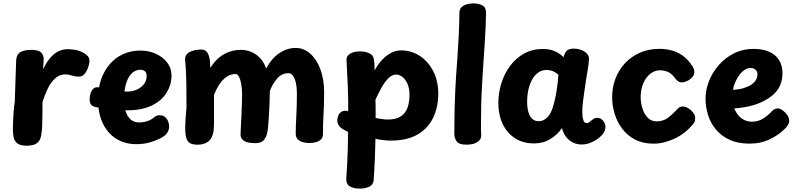

<svg xmlns="http://www.w3.org/2000/svg" viewBox="-20 -840 4679 1128"><path d="M74.9 -484Q76.7 -520 99.5 -533.5Q122.3 -547 164.7 -547Q206.8 -547 221.7 -531.7Q236.7 -516.3 236.7 -493.2Q236.7 -482.4 235.4 -470.4Q234.1 -458.3 233.1 -433Q259.8 -490 295.6 -520.4Q331.4 -550.9 379.6 -550.9Q397.9 -550.9 423.7 -546.6Q449.6 -542.2 473.7 -527.6Q487.2 -519.8 496.4 -509.5Q505.6 -499.2 505.6 -481.3Q505.6 -467.2 498.5 -445.6Q491.4 -423.9 477.9 -406.9Q464.4 -389.9 444.4 -389.9Q426.3 -389.9 413.3 -393.2Q400.2 -396.4 389.3 -399.7Q378.3 -403 363.8 -403Q328.6 -403 302.7 -378.4Q276.8 -353.9 259.1 -316.4Q241.3 -278.9 229.7 -241Q229.2 -195.1 229 -161.8Q228.8 -128.6 227.8 -102.1Q226.8 -75.6 222.7 -48.8Q218 -18.4 203.6 -4.7Q189.2 9.1 170.9 12.6Q152.7 16 135.2 16Q98.7 16 81.4 2Q64.2 -12 59.9 -34Q55.7 -56 55.7 -81Q55.7 -93 56.2 -109Q56.7 -125 57.7 -143Q58.7 -161 59.7 -178.5Q60.7 -196 62.7 -212.5Q64.7 -229 66.7 -241Z M532.2 -213.6Q517.8 -218.4 511.1 -232.1Q504.4 -245.7 507.6 -271.1Q510.9 -295.9 523 -312.9Q535.1 -330 557.8 -327.2Q562.7 -327 584.8 -320.7Q607 -314.4 643.8 -308.2Q680.6 -301.9 727.6 -301.9Q757.7 -301.9 783.8 -313.6Q809.9 -325.2 825.7 -345.8Q841.6 -366.3 841.6 -393Q841.6 -413.7 830.7 -422Q819.8 -430.3 805.2 -430.3Q784.3 -430.3 766.5 -419Q748.7 -407.7 735.9 -385.1Q723.1 -362.6 715.8 -329.7Q708.6 -296.9 708.6 -253.9Q708.6 -215 718.6 -184.8Q728.7 -154.7 748.2 -137.7Q767.8 -120.7 796.8 -120.7Q820.9 -120.7 845 -128.2Q869.1 -135.8 888.9 -153.1Q894.9 -158.1 901.3 -160.6Q907.7 -163.1 917 -163.1Q937.6 -163.1 949.8 -152.4Q962 -141.8 967.8 -126.7Q973.6 -111.7 973.6 -97.3Q973.6 -76.7 962.3 -59.2Q951.1 -41.7 920.6 -26.7Q889.8 -11.4 855.9 -2.3Q822.1 6.9 781.4 6.9Q712.4 6.9 661.5 -25.7Q610.6 -58.2 583.1 -117.3Q555.6 -176.4 555.6 -255.9Q555.6 -318.9 573.2 -371.1Q590.9 -423.2 623.8 -461.9Q656.8 -500.6 702.6 -521.7Q748.4 -542.9 805.6 -542.9Q853.3 -542.9 894.5 -524.6Q935.7 -506.2 961.6 -473.2Q987.6 -440.1 987.6 -395.3Q987.6 -343.2 959.6 -296.8Q931.7 -250.4 873.9 -221.2Q816.1 -191.9 725.6 -191.9Q703.6 -191.9 673 -194.2Q642.4 -196.4 612.3 -200.2Q582.1 -204 560.2 -207.7Q538.2 -211.4 532.2 -213.6Z M1067.7 -485Q1064.3 -517.2 1092.3 -533.1Q1120.3 -549 1163.3 -549Q1180.7 -549 1192.1 -538.2Q1203.6 -527.3 1209.4 -503.9Q1215.3 -480.6 1215.3 -441Q1240.7 -480.2 1269 -503.1Q1297.3 -525.9 1329.2 -536.4Q1361 -547 1395.3 -547Q1429.8 -547 1459.2 -533.8Q1488.7 -520.6 1510.5 -496.1Q1532.3 -471.7 1543.3 -437Q1576.9 -499 1622.3 -528.7Q1667.8 -558.4 1717.3 -558.4Q1764.3 -558.4 1802.3 -525.2Q1840.3 -491.9 1862.3 -433.2Q1884.3 -374.6 1884.3 -297Q1884.3 -231 1880.4 -165.9Q1876.6 -100.9 1877.6 -55Q1878.3 -25.9 1855.7 -12.9Q1833.1 0 1798.3 0Q1762.8 0 1740.1 -12.9Q1717.3 -25.9 1717.3 -55Q1717.3 -94.9 1720.8 -157.4Q1724.3 -220 1724.3 -294Q1724.3 -325.4 1718.5 -352Q1712.7 -378.6 1701.6 -394.3Q1690.4 -410 1675.3 -410Q1635.9 -410 1609.2 -379.8Q1582.4 -349.7 1565.3 -305Q1564.3 -242 1561.3 -184.5Q1558.3 -127 1554.3 -88Q1550.8 -44.8 1533.9 -21.9Q1517.1 1 1482.3 1Q1432.8 1 1413.1 -12.8Q1393.3 -26.6 1393.3 -48Q1393.3 -62 1394.8 -88.6Q1396.3 -115.1 1397.8 -148.6Q1399.3 -182.1 1400.7 -215.9Q1402.1 -249.8 1402.2 -278.3Q1402.3 -306.9 1400.3 -324Q1397.4 -351.3 1392.1 -368.9Q1386.7 -386.4 1379.8 -395.7Q1372.9 -405 1363.3 -405Q1335.1 -405 1311.2 -388.6Q1287.3 -372.2 1268.9 -344.2Q1250.4 -316.2 1237.3 -282V-110Q1237.3 -45 1213 -17.5Q1188.7 10 1139.3 10Q1112.4 10 1096.6 1.1Q1080.8 -7.8 1074.2 -30.4Q1067.6 -53.1 1068.1 -92.8Q1068.7 -132.4 1074.3 -194Q1075.3 -201 1075.3 -207Q1075.3 -213 1075.3 -228.5Q1075.3 -244 1075.3 -278Q1075.3 -352 1073.2 -403.9Q1071.1 -455.9 1067.7 -485Z M2015.8 -490Q2014.8 -510 2035.8 -524Q2056.8 -538 2096.8 -538Q2125.4 -538 2149.3 -527.2Q2173.2 -516.4 2176.8 -490Q2178.8 -478 2179.3 -468.2Q2179.8 -458.3 2180.3 -448.6Q2180.8 -438.8 2180.8 -426.1Q2201 -463.7 2226.2 -490Q2251.4 -516.3 2279.7 -530.2Q2308 -544 2335.2 -544Q2397.9 -544 2447.6 -510.6Q2497.3 -477.1 2526.1 -420.1Q2554.8 -363 2554.8 -290Q2554.8 -212 2525.3 -149.5Q2495.9 -87 2434.2 -50.5Q2372.4 -14 2276.1 -14Q2253.3 -14 2227.2 -17.4Q2201.1 -20.8 2185.8 -25Q2184.8 39 2182.3 96.9Q2179.8 154.9 2175.6 216.1Q2173.8 244.9 2150.4 256.4Q2127.1 268 2093.8 268Q2058.7 268 2035.7 255.3Q2012.8 242.6 2014.6 205.8Q2017.6 166.9 2019.7 122.4Q2021.8 77.9 2023.3 30.3Q2024.8 -17.3 2024.8 -65.3Q2013.8 -70.3 2002.8 -76.3Q1991.8 -82.3 1982.8 -89.3Q1973.3 -97.4 1967.4 -107.7Q1961.6 -118 1961.6 -132.3Q1961.6 -148.4 1968.2 -162.9Q1974.8 -177.4 1989 -185Q2003.2 -192.6 2025.8 -187Q2025.8 -228 2025.3 -262.6Q2024.8 -297.2 2023.3 -331Q2021.8 -364.8 2019.8 -403.4Q2017.8 -442 2015.8 -490ZM2185.8 -254.7Q2186.8 -235.1 2186.8 -207.3Q2186.8 -179.4 2186.8 -146.6Q2195.7 -145.1 2218.2 -141.4Q2240.7 -137.7 2257 -137.7Q2307.7 -137.7 2335.6 -156.8Q2363.6 -175.9 2374.7 -208.7Q2385.8 -241.6 2385.8 -283.1Q2385.8 -320.4 2374.2 -346.9Q2362.6 -373.3 2344.5 -387.7Q2326.4 -402 2307.7 -402Q2283.2 -402 2261.3 -380Q2239.4 -358 2220.8 -324Q2202.1 -290 2185.8 -254.7Z M2679.1 -765Q2679.1 -786 2691.9 -798.1Q2704.8 -810.2 2723.8 -815.1Q2742.9 -820 2760.9 -820Q2792.7 -820 2814.1 -808.4Q2835.4 -796.9 2835.4 -765Q2834.4 -681.9 2827.9 -588.4Q2821.4 -495 2815.4 -399Q2811.4 -341 2808.9 -281.5Q2806.4 -222 2806.4 -163Q2806.4 -134 2805.8 -107.7Q2805.1 -81.4 2807.1 -46.8Q2808.9 -22.3 2786.1 -6.2Q2763.3 10 2720.2 10Q2677.1 10 2663.1 -9.3Q2649.1 -28.6 2649.1 -54Q2649.1 -131.9 2650.6 -194.4Q2652.1 -257 2654.6 -308.5Q2657.1 -360 2660.1 -402Q2664.1 -459 2668.1 -514.7Q2672.1 -570.4 2675.1 -631.7Q2678.1 -693 2679.1 -765Z M2907.7 -234Q2907.7 -294.6 2925.7 -351.6Q2943.7 -408.7 2977.4 -453.8Q3011.2 -499 3059.6 -525.7Q3108 -552.3 3169.6 -552.3Q3208.9 -552.3 3238.2 -539.7Q3267.6 -527.1 3291.1 -504.1Q3296.1 -526.1 3307.9 -540.3Q3319.8 -554.4 3350.6 -554.4Q3386.9 -554.4 3414.1 -536.9Q3441.3 -519.3 3440.3 -492.4Q3439.3 -465.3 3431 -418.7Q3422.7 -372 3416.7 -327Q3414.7 -313 3411.4 -291Q3408.2 -269 3405.7 -247.5Q3403.2 -226 3401.7 -211Q3400.9 -195.9 3401.2 -173.2Q3401.4 -150.6 3407.2 -133.6Q3413 -116.7 3427 -116.7Q3434.9 -116.7 3440.8 -120.8Q3446.7 -124.9 3453.1 -131.6Q3462.8 -139.4 3470.3 -143.6Q3477.9 -147.7 3490.2 -147.7Q3503.6 -147.7 3515.5 -138.3Q3527.4 -128.9 3533.7 -112.8Q3540 -96.7 3534.3 -77.2Q3529.7 -58.2 3508.1 -38.2Q3486.4 -18.1 3456.9 -4.6Q3427.4 9 3397.6 9Q3368.8 9 3344.8 -3.4Q3320.9 -15.8 3304.6 -37.5Q3288.2 -59.2 3281.7 -88.1Q3255.6 -48.8 3213.3 -23.1Q3171.1 2.6 3118 2.6Q3051.7 2.6 3004.8 -28.3Q2957.9 -59.2 2932.8 -112.6Q2907.7 -166 2907.7 -234ZM3076.9 -241.1Q3076.9 -209.2 3083.7 -183.7Q3090.6 -158.1 3105.4 -143.1Q3120.2 -128.1 3144.3 -128.1Q3163.8 -128.1 3179.1 -137.5Q3194.4 -146.9 3206.3 -163.4Q3218.2 -180 3225.3 -202Q3233 -225.4 3238.9 -250.4Q3244.9 -275.3 3249.1 -301.2Q3253.3 -327.1 3256.3 -352.3Q3259.3 -377.4 3260.6 -401.1Q3246.7 -414.1 3228.9 -421.5Q3211.1 -428.9 3190.7 -428.9Q3164 -428.9 3142.9 -414.3Q3121.8 -399.7 3107.1 -374Q3092.4 -348.3 3084.7 -314.3Q3076.9 -280.2 3076.9 -241.1Z M3820.1 4Q3757.6 4 3711.7 -19.7Q3665.9 -43.4 3635.8 -83.2Q3605.7 -122.9 3591 -171.7Q3576.3 -220.4 3576.3 -270.3Q3576.3 -327.4 3596 -378.6Q3615.7 -429.8 3652.3 -468.9Q3688.9 -508 3740.1 -530.5Q3791.3 -553 3853.7 -553Q3891.7 -553 3926.5 -543.7Q3961.3 -534.3 3992.3 -512.1Q4023.2 -489.9 4048.1 -451.1Q4054 -442.4 4056.6 -433.9Q4059.1 -425.3 4059.1 -415.9Q4059.1 -399 4046.7 -385.6Q4034.2 -372.2 4017.5 -364.1Q4000.8 -356 3985.9 -356Q3972.9 -356 3963.5 -362.9Q3954.1 -369.8 3943.6 -383.4Q3926 -407.8 3904.2 -417.4Q3882.4 -427 3858.4 -427Q3835 -427 3814.5 -415.8Q3794 -404.6 3778.2 -383.6Q3762.3 -362.6 3753.2 -333.1Q3744 -303.6 3744 -267Q3744 -237.7 3753.6 -205.2Q3763.2 -172.7 3784.1 -149.9Q3805 -127.1 3836.9 -126.9Q3875.8 -126.9 3903.8 -147.8Q3931.9 -168.7 3957.3 -197.3Q3965.9 -206.7 3973.6 -210.6Q3981.2 -214.4 3992.1 -214.4Q4007.2 -214.4 4023.8 -204.1Q4040.4 -193.7 4052.4 -178.2Q4064.3 -162.8 4064.3 -146.1Q4064.3 -139.1 4062.3 -129.4Q4060.3 -119.7 4050 -108.6Q4004.6 -54.2 3941.8 -25.1Q3879.1 4 3820.1 4Z M4384.2 3.9Q4315.2 3.9 4266 -18.9Q4216.8 -41.7 4185.6 -79.6Q4154.4 -117.4 4139.7 -164.7Q4125 -212 4125 -260Q4125 -312.6 4145.5 -364.1Q4166 -415.7 4203.7 -458.4Q4241.3 -501.2 4292.8 -527Q4344.3 -552.8 4407.1 -552.8Q4462.6 -552.8 4500.5 -535.3Q4538.4 -517.8 4557.7 -485.8Q4577 -453.9 4577 -410Q4577 -362.6 4557.2 -326.6Q4537.3 -290.7 4500.1 -266.1Q4455.3 -235.8 4404.2 -221.5Q4353 -207.2 4293.3 -202.9Q4302.1 -182.4 4315.8 -164.9Q4329.6 -147.4 4350.3 -136.3Q4371 -125.2 4399.1 -125.2Q4433.8 -125.2 4461.7 -142.4Q4489.6 -159.7 4511.4 -183Q4522.9 -195.7 4531.9 -199.4Q4541 -203.2 4548 -203.2Q4561.6 -203.2 4575.8 -193.3Q4590.1 -183.4 4601.6 -169.2Q4613 -154.9 4615.3 -139.8Q4618.7 -125.6 4612.2 -111.8Q4605.7 -98.1 4598.7 -91.1Q4561.7 -51.1 4506.3 -23.6Q4451 3.9 4384.2 3.9ZM4286.2 -312.1Q4313 -314.1 4330.3 -317.4Q4347.6 -320.8 4372.1 -331.1Q4395.8 -340.2 4413 -359.3Q4430.2 -378.3 4430.2 -404Q4430.2 -414.1 4425.7 -422.1Q4421.1 -430.1 4412.1 -435.3Q4403.1 -440.4 4389.3 -440.4Q4369.8 -440.4 4352.1 -427.6Q4334.3 -414.7 4320.7 -395Q4307 -375.3 4297.9 -353.3Q4288.9 -331.2 4286.2 -312.1Z"/></svg>

Font: Playpen Sans
Style: Regular
Weight: 400
Designer: Laura Meseguer, Veronika Burian, José Scaglione, Kostas Bartsokas, Vera Evstafieva, Tom Grace, Yorlmar Campos
Foundry: TypeTogether
Version: Version 2.000